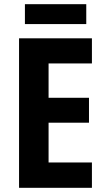

<svg xmlns="http://www.w3.org/2000/svg" viewBox="-20 -897 504 917"><path d="M392 -877H99V-782H392ZM419 0V-121H212V-311H405V-430H212V-594H419V-714H71V0Z"/></svg>

Font: Noto Sans Thai Looped Condensed
Style: Bold
Weight: 700
Width: 3
Designer: Sasikarn Vongin, Ben Mitchell
Foundry: The Fontpad Ltd
Version: Version 1.001